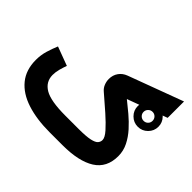

<svg xmlns="http://www.w3.org/2000/svg" viewBox="-160 -990 1230 1230"><g transform="rotate(45 455.5 -374.5)"><path d="M689.5 -518.1Q689.5 -556.6 717 -584.2Q744.6 -611.8 783.2 -611.8Q821.8 -611.8 849.4 -584.2Q877 -556.6 877 -518.1Q877 -479.5 849.4 -451.9Q821.8 -424.3 783.2 -424.3Q744.6 -424.3 717 -451.9Q689.5 -479.5 689.5 -518.1ZM742.2 -518.1Q742.2 -501 754.2 -489.3Q766.1 -477.5 783.2 -477.5Q800.3 -477.5 812 -489.3Q823.7 -501 823.7 -518.1Q823.7 -535.2 812 -547.1Q800.3 -559.1 783.2 -559.1Q766.1 -559.1 754.2 -547.1Q742.2 -535.2 742.2 -518.1ZM524.9 -146.5Q593.8 -146.5 627.7 -154.1Q661.6 -161.6 672.9 -174.8Q684.1 -188 684.1 -204.6Q684.1 -227.1 653.3 -261.7Q622.6 -296.4 574 -339.4Q525.4 -382.3 470.7 -429.2Q452.6 -444.3 444.1 -465.8Q435.5 -487.3 435.5 -509.3Q435.5 -544.9 454.1 -571.3Q472.7 -597.7 505.4 -609.9L878.4 -748.5V-600.1L608.4 -500.5Q643.6 -472.7 681.9 -440.4Q720.2 -408.2 753.4 -371.3Q786.6 -334.5 807.6 -292.5Q828.6 -250.5 828.6 -203.1Q828.6 -98.6 750.5 -49.3Q672.4 0 525.4 0H410.2Q291.5 0 203.4 -28.6Q115.2 -57.1 66.9 -116.2Q18.6 -175.3 18.6 -265.6Q18.6 -310.1 30.8 -350.6Q43 -391.1 58.1 -426.8L186.5 -378.9Q178.2 -356.9 170.4 -328.4Q162.6 -299.8 162.6 -272.9Q163.1 -211.4 217.5 -179Q272 -146.5 405.3 -146.5Z"/></g></svg>

Font: Vazir Black UI
Style: Black-UI
Weight: 900
Designer: Saber Rastikerdar
Foundry: Saber Rastikerdar
Version: Version 30.1.0